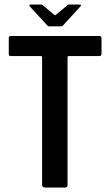

<svg xmlns="http://www.w3.org/2000/svg" viewBox="-20 -833 490 853"><path d="M179 0Q175 0 171 -3Q167 -6 167 -11V-577Q167 -582 165.5 -583Q164 -584 160 -584H32Q23 -584 21 -586Q19 -588 19 -595V-663Q19 -669 21 -671Q23 -673 31 -673H417Q426 -673 428.5 -671Q431 -669 431 -663V-596Q431 -588 428.5 -586Q426 -584 417 -584H289Q283 -584 281.5 -583Q280 -582 280 -577V-11Q280 0 270 0ZM198 -716Q194 -716 191 -719L112 -805Q110 -808 111 -810.5Q112 -813 115 -813H162Q167 -813 170 -810L220 -768Q225 -763 229 -768L280 -810Q283 -813 288 -813H335Q339 -813 339.5 -810.5Q340 -808 338 -805L259 -719Q257 -716 252 -716Z"/></svg>

Font: Glory SemiBold
Style: Regular
Weight: 600
Designer: Robert Leuschke
Foundry: Robert Leuschke
Version: Version 1.011